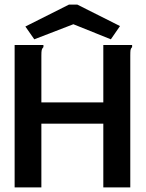

<svg xmlns="http://www.w3.org/2000/svg" viewBox="-20 -820 640 840"><path d="M44 -623H170V-614Q164 -608 162.5 -601Q161 -594 161 -577V-372H432V-623H558V-614Q552 -608 551 -601Q550 -594 550 -577V0H432V-279H161V0H44ZM130 -648 91 -704 282 -800H318L505 -706L465 -648L301 -714Z"/></svg>

Font: Inconsolata Expanded Bold
Style: Regular
Weight: 700
Width: 7
Monospace: yes
Designer: Raph Levien, Cyreal, Brenton Simpson
Foundry: Raph Levien, Cyreal, Google
Version: Version 3.001; ttfautohint (v1.8.2.53-6de2)